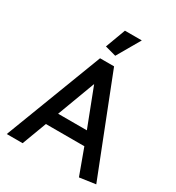

<svg xmlns="http://www.w3.org/2000/svg" viewBox="-212 -1027 1065 1163"><g transform="rotate(30 321.0 -445.5)"><path d="M419 -262H218L317 -527ZM270 -680 10 0H121L185 -171H454L520 9L632 -7L368 -680ZM342 -739 435 -900H317L265 -760Z"/></g></svg>

Font: Catamaran SemiBold
Style: Regular
Weight: 600
Designer: Pria Ravichandran
Version: Version 2.000